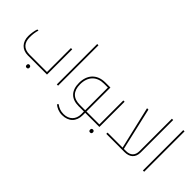

<svg xmlns="http://www.w3.org/2000/svg" viewBox="-11 -1537 2555 2555"><g transform="rotate(45 1266.5 -260.0)"><path d="M348 128C367 128 375 117 375 100C375 84 366 72 348 72C332 72 322 81 322 100C322 119 331 128 348 128Z M245 0H604V-475H580V-24H253C136 -24 90 -92 90 -190C90 -245 96 -288 110 -334H89C73 -294 65 -224 65 -187C65 -74 133 0 245 0Z M789 -760V0H813V-760Z M1125 240C1250 240 1323 165 1323 45V0H1432C1435 0 1437 -2 1437 -5V-20C1437 -23 1435 -24 1432 -24H1323V-475H1230C1065 -475 983 -368 983 -223C983 -76 1062 0 1197 0H1299V51C1299 149 1234 216 1132 216C1075 216 1036 200 991 168L978 186C1013 215 1062 240 1125 240ZM1299 -24H1200C1071 -24 1007 -92 1007 -221C1007 -371 1096 -451 1227 -451H1299Z M1554 140C1573 140 1581 129 1581 112C1581 96 1572 84 1554 84C1538 84 1528 93 1528 112C1528 131 1537 140 1554 140Z M1422 0H1590V-475H1566V-24H1422C1419 -24 1417 -23 1417 -20V-5C1417 -2 1419 0 1422 0Z M2004 -18H2028L1888 -625H1862Z M2066 -24H1720V0H2063C2158 0 2219 -51 2219 -149V-760H2195V-152C2195 -71 2152 -24 2066 -24Z M2409 -760V0H2433V-760Z"/></g></svg>

Font: Noto Kufi Arabic Thin
Style: Regular
Weight: 100
Designer: Monotype Design Team, David Williams, Khaled Hosny
Foundry: Google LLC
Version: Version 2.109